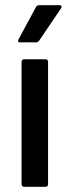

<svg xmlns="http://www.w3.org/2000/svg" viewBox="-20 -719 269 739"><path d="M74 0Q63 0 63 -11V-480Q63 -491 74 -491H155Q165 -491 165 -480V-11Q165 0 155 0ZM57 -556Q46 -556 51 -567L118 -691Q122 -699 131 -699H210Q215 -699 216.5 -695Q218 -691 215 -687L131 -563Q127 -556 118 -556Z"/></svg>

Font: Sofia Sans Extra Cond
Style: Bold
Weight: 700
Width: 1
Designer: Botio Nikoltchev, Ani Petrova
Foundry: lettersoup
Version: Version 4.100; ttfautohint (v1.8.3)